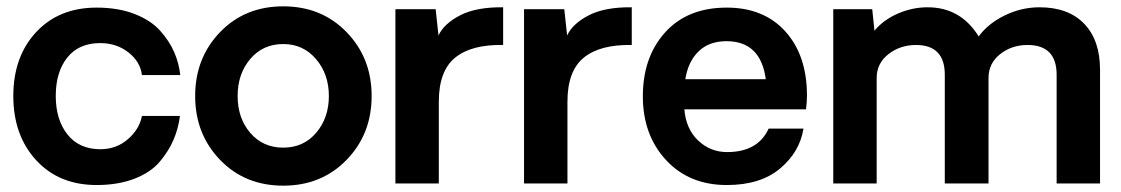

<svg xmlns="http://www.w3.org/2000/svg" viewBox="-20 -579 3538 606"><path d="M285 5Q166 5 94 -73.5Q22 -152 22 -276Q22 -400 94 -477.5Q166 -555 285 -555Q353 -555 404.5 -535Q456 -515 485.5 -482Q515 -449 530 -414Q545 -379 549 -342H428Q423 -384 385.5 -413.5Q348 -443 296 -443Q229 -443 192.5 -397.5Q156 -352 156 -276Q156 -201 193 -154.5Q230 -108 297 -108Q347 -108 383.5 -139.5Q420 -171 428 -213H548Q543 -174 528 -138.5Q513 -103 484.5 -69Q456 -35 404.5 -15Q353 5 285 5Z M1074 -74.5Q995 7 874 7Q753 7 674.5 -74.5Q596 -156 596 -276Q596 -396 674.5 -477.5Q753 -559 874 -559Q995 -559 1074 -477.5Q1153 -396 1153 -276Q1153 -156 1074 -74.5ZM874 -440Q810 -440 770 -393Q730 -346 730 -276Q730 -206 770 -159.5Q810 -113 874 -113Q938 -113 978 -160Q1018 -207 1018 -276Q1018 -345 977.5 -392.5Q937 -440 874 -440Z M1568 -556V-437Q1468 -439 1416.5 -397Q1365 -355 1365 -258V0H1228V-550H1355L1364 -467Q1381 -504 1432 -530.5Q1483 -557 1568 -556Z M1974 -556V-437Q1874 -439 1822.5 -397Q1771 -355 1771 -258V0H1634V-550H1761L1770 -467Q1787 -504 1838 -530.5Q1889 -557 1974 -556Z M2527 -277Q2527 -258 2524 -234H2140Q2145 -172 2183.5 -135.5Q2222 -99 2275 -99Q2372 -99 2406 -173H2516Q2504 -99 2442 -47Q2380 5 2274 5Q2155 5 2082 -74Q2009 -153 2009 -275Q2009 -399 2079.5 -477Q2150 -555 2274 -555Q2391 -555 2459 -479.5Q2527 -404 2527 -277ZM2273 -449Q2218 -449 2185 -417Q2152 -385 2143 -329H2397Q2381 -449 2273 -449Z M3261 -556Q3352 -556 3402 -504Q3452 -452 3452 -359V0H3315V-343Q3315 -437 3223 -437Q3173 -437 3136.5 -408Q3100 -379 3100 -333V0H2962V-343Q2962 -437 2871 -437Q2821 -437 2784 -408Q2747 -379 2747 -333V0H2610V-550H2733L2740 -482Q2768 -516 2813.5 -536Q2859 -556 2908 -556Q3012 -556 3069 -464Q3099 -505 3151.5 -530.5Q3204 -556 3261 -556Z"/></svg>

Font: Oakes Grotesk
Style: Bold
Weight: 600
Designer: Samuel Oakes
Foundry: Samuel Oakes
Version: Version 1.000;PS 001.000;hotconv 1.0.88;makeotf.lib2.5.64775